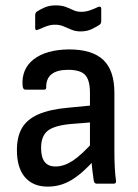

<svg xmlns="http://www.w3.org/2000/svg" viewBox="-20 -684 514 715"><path d="M340 0Q331 0 329 -12Q327 -24 324 -49.5Q321 -75 320 -97L315 -128V-338Q315 -386 297 -405Q279 -424 234 -424Q152 -424 152 -360Q153 -350 144 -350H75Q65 -350 64 -366Q60 -428 106 -463.5Q152 -499 237 -500Q323 -500 364.5 -461Q406 -422 406 -338V-121Q406 -87 407.5 -59.5Q409 -32 412 -11Q414 0 403 0ZM158 11Q103 11 73 -24Q43 -59 43 -125Q43 -175 62 -207.5Q81 -240 123.5 -258.5Q166 -277 235 -283L328 -292V-229L241 -222Q180 -216 156.5 -196Q133 -176 133 -133Q133 -99 146 -81.5Q159 -64 187 -64Q218 -64 251 -85.5Q284 -107 332 -161L335 -92Q287 -38 246 -13.5Q205 11 158 11ZM280 -567Q261 -567 246 -573.5Q231 -580 216.5 -586Q202 -592 185 -592Q168 -592 151 -585.5Q134 -579 123 -574Q111 -568 111 -580V-627Q111 -635 116 -640Q126 -647 144.5 -655.5Q163 -664 187 -664Q210 -664 225.5 -658Q241 -652 253.5 -646Q266 -640 283 -640Q300 -640 316.5 -646Q333 -652 345 -658Q350 -660 353.5 -658.5Q357 -657 357 -652V-605Q357 -597 351 -592Q341 -585 322.5 -576Q304 -567 280 -567Z"/></svg>

Font: Sofia Sans Semi Condensed Medium
Style: Regular
Weight: 500
Designer: Botio Nikoltchev, Ani Petrova
Foundry: lettersoup
Version: Version 4.100